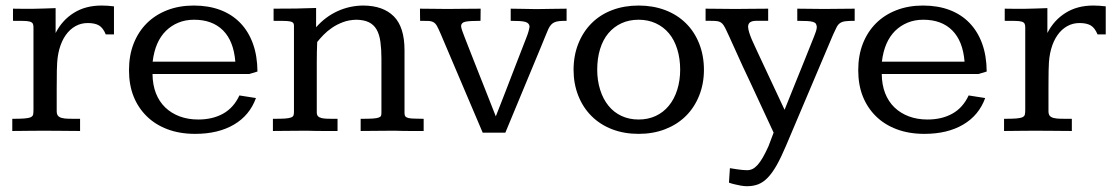

<svg xmlns="http://www.w3.org/2000/svg" viewBox="-20 -468 3985 686"><path d="M387.2 -345.2H357.9Q348.1 -368.7 333.5 -377.2Q318.8 -385.7 293.5 -385.7Q269.5 -385.7 249.5 -374.5Q229.5 -363.3 214.8 -342.5Q200.2 -321.8 192.1 -292.7Q184.1 -263.7 183.6 -228Q183.1 -227.5 183.1 -216.1Q183.1 -204.6 182.9 -187.5Q182.6 -170.4 182.6 -150.6Q182.6 -130.9 182.6 -113.3Q182.6 -95.7 182.6 -83.7Q182.6 -71.8 182.6 -70.8Q182.6 -60.5 186.8 -54.9Q190.9 -49.3 200.7 -46.6Q210.4 -43.9 226.6 -43.7Q242.7 -43.5 266.1 -43.5V0Q250.5 0 236.1 -0.2Q221.7 -0.5 206.1 -0.5Q190.4 -0.5 173.1 -0.7Q155.8 -1 134.8 -1Q116.7 -1 102.1 -0.7Q87.4 -0.5 74.5 -0.5Q61.5 -0.5 49.3 -0.2Q37.1 0 23.9 0V-43.5Q51.8 -43.5 67.1 -44.7Q82.5 -45.9 89.8 -49.3Q97.2 -52.7 98.4 -59.1Q99.6 -65.4 99.6 -75.2V-371.1Q99.6 -379.4 96.9 -384Q94.2 -388.7 86.2 -390.9Q78.1 -393.1 63.7 -393.3Q49.3 -393.6 26.4 -393.6V-437Q31.7 -437 43.2 -436.8Q54.7 -436.5 65.9 -436.5H94.7Q115.2 -436.5 136 -437.5Q156.7 -438.5 178.7 -439V-350.1Q202.1 -396 243.9 -422.1Q285.6 -448.2 342.8 -448.2Q364.3 -448.2 387.2 -445.3Z M870.6 -203.6H524.9Q525.4 -164.6 537.1 -134.8Q548.8 -105 570.3 -84.2Q591.8 -63.5 621.8 -52.2Q651.9 -41 688.5 -41Q739.7 -41 777.3 -62Q814.9 -83 835.4 -127L894.5 -117.7Q872.1 -55.7 815.7 -22.7Q759.3 10.3 677.2 10.3Q622.1 10.3 578.1 -6.3Q534.2 -22.9 503.7 -53.2Q473.1 -83.5 457 -124.3Q440.9 -165 440.9 -217.3Q440.9 -270 457.5 -312.3Q474.1 -354.5 504.4 -384.8Q534.7 -415 577.4 -431.6Q620.1 -448.2 672.4 -448.2Q725.1 -448.2 767.1 -432.4Q809.1 -416.5 838.4 -386.2Q867.7 -356 883.5 -312.5Q899.4 -269 899.9 -212.4ZM820.8 -247.6Q814.9 -321.3 776.9 -359.4Q738.8 -397.5 673.3 -397.5Q642.6 -397.5 617.2 -387Q591.8 -376.5 572.8 -357.7Q553.7 -338.9 541.7 -311.5Q529.8 -284.2 525.4 -247.6Z M955.1 -43.5Q982.4 -43.5 997.6 -44.4Q1012.7 -45.4 1020 -48.3Q1027.3 -51.3 1028.8 -56.2Q1030.3 -61 1030.3 -68.8V-377.4Q1030.3 -383.3 1027.1 -386.7Q1023.9 -390.1 1015.9 -391.6Q1007.8 -393.1 993.9 -393.3Q980 -393.6 957.5 -393.6V-437Q1001 -437 1037.6 -437.5Q1074.2 -438 1109.4 -439.5V-370.6Q1142.6 -408.2 1185.8 -428Q1229 -447.8 1277.8 -448.2Q1349.1 -447.8 1387.2 -409.4Q1425.3 -371.1 1425.3 -288.1V-63.5Q1425.3 -55.7 1428.7 -51.8Q1432.1 -47.9 1440.2 -46.1Q1448.2 -44.4 1461.4 -44.2Q1474.6 -43.9 1493.7 -43.5V0Q1481.9 0 1470.5 0Q1459 0 1446.5 0Q1434.1 0 1420.2 -0.2Q1406.2 -0.5 1389.2 -1Q1353.5 -1 1325.2 -0.5Q1296.9 0 1268.6 0V-43.5Q1296.4 -43.5 1311.5 -44.4Q1326.7 -45.4 1333.5 -48.1Q1340.3 -50.8 1341.6 -54.9Q1342.8 -59.1 1342.8 -65.9V-259.8Q1342.8 -292.5 1339.1 -319.1Q1335.4 -345.7 1325.4 -362.8Q1315.4 -379.9 1298.1 -388.4Q1280.8 -397 1253.4 -397.5Q1227.1 -397 1205.1 -388.7Q1183.1 -380.4 1165.8 -368.4Q1148.4 -356.4 1135.5 -343Q1122.6 -329.6 1113.3 -317.9Q1111.8 -281.7 1111.8 -243.7V-66.4Q1111.8 -57.6 1116 -53Q1120.1 -48.3 1129.2 -46.1Q1138.2 -43.9 1152.1 -43.7Q1166 -43.5 1186 -43.5V0Q1173.3 0 1161.1 0Q1148.9 0 1136 0Q1123 0 1108.2 -0.2Q1093.3 -0.5 1075.7 -1Q1039.1 -1 1010.7 -0.5Q982.4 0 955.1 0Z M1554.2 -347.7Q1546.4 -365.7 1541.3 -375Q1536.1 -384.3 1529.1 -388.4Q1522 -392.6 1511 -393.1Q1500 -393.6 1481 -393.6L1480.5 -437Q1505.9 -437 1530.8 -436.5Q1555.7 -436 1578.6 -436Q1601.6 -436 1631.1 -436.5Q1660.6 -437 1697.3 -437L1696.8 -393.6Q1657.2 -393.6 1642.6 -390.4Q1627.9 -387.2 1627.4 -375Q1627.9 -368.2 1631.3 -358.6Q1634.8 -349.1 1640.1 -335Q1647 -317.9 1655.3 -296.1Q1663.6 -274.4 1672.9 -251.2Q1682.1 -228 1691.4 -204.3Q1700.7 -180.7 1709.5 -158.7Q1730 -106.9 1751.5 -52.2Q1752 -53.7 1756.8 -65.9Q1761.7 -78.1 1769.3 -97.7Q1776.9 -117.2 1786.4 -141.6Q1795.9 -166 1805.7 -191.7Q1815.4 -217.3 1825 -241.7Q1834.5 -266.1 1842 -285.4Q1849.6 -304.7 1854.5 -317.6Q1859.4 -330.6 1859.9 -331.5Q1865.2 -344.7 1868.2 -355.2Q1871.1 -365.7 1872.1 -373Q1871.6 -379.4 1867.9 -383.5Q1864.3 -387.7 1856.4 -389.9Q1848.6 -392.1 1835.9 -392.8Q1823.2 -393.6 1804.7 -393.6V-437Q1829.6 -437 1851.3 -436.3Q1873 -435.5 1896 -435.5Q1922.4 -435.5 1949.5 -436.3Q1976.6 -437 2004.4 -437V-393.6Q1988.8 -393.6 1978.5 -392.6Q1968.3 -391.6 1961.2 -388.4Q1954.1 -385.3 1949 -379.6Q1943.8 -374 1939.2 -364.3Q1934.6 -354.5 1929 -340.1Q1923.3 -325.7 1915 -305.7L1785.6 5.9H1704.6Z M2261.7 -448.2Q2313 -448.2 2356 -432.1Q2398.9 -416 2429.9 -385.7Q2460.9 -355.5 2478 -312.5Q2495.1 -269.5 2495.1 -218.3Q2495.1 -168.9 2478 -126.2Q2460.9 -83.5 2430.2 -53.2Q2399.4 -22.9 2356.4 -6.3Q2313.5 10.3 2261.7 10.3Q2210 10.3 2167.2 -6.1Q2124.5 -22.5 2093.8 -53Q2063 -83.5 2046.1 -126.2Q2029.3 -168.9 2029.3 -218.3Q2029.3 -269.5 2046.4 -312.3Q2063.5 -355 2094.2 -385.5Q2125 -416 2167.7 -432.1Q2210.4 -448.2 2261.7 -448.2ZM2261.7 -397.5Q2227.5 -397.5 2200.2 -384.8Q2172.9 -372.1 2153.6 -349.1Q2134.3 -326.2 2124 -292.7Q2113.8 -259.3 2113.8 -218.8Q2113.8 -180.7 2124.3 -147.2Q2134.8 -113.8 2154.1 -90.1Q2173.3 -66.4 2200.7 -53.7Q2228 -41 2261.7 -41Q2295.4 -41 2322.8 -53.7Q2350.1 -66.4 2369.6 -90.1Q2389.2 -113.8 2399.7 -147.2Q2410.2 -180.7 2410.2 -218.8Q2410.2 -258.8 2399.7 -292.5Q2389.2 -326.2 2369.9 -349.1Q2350.6 -372.1 2323 -384.8Q2295.4 -397.5 2261.7 -397.5Z M2587.9 132.8Q2600.6 134.8 2612.3 136.7Q2622.1 138.2 2632.3 139.2Q2642.6 140.1 2649.4 140.1Q2659.7 140.1 2668.7 135.7Q2677.7 131.3 2686.8 121.3Q2695.8 111.3 2705.3 95Q2714.8 78.6 2725.6 54.7L2744.1 5.9Q2699.7 -90.3 2663.6 -167.5Q2647.9 -200.2 2633.1 -232.4Q2618.2 -264.6 2606 -292.2Q2593.8 -319.8 2585.4 -337.6Q2577.1 -355.5 2575.2 -359.4Q2569.8 -371.1 2565.4 -377.7Q2561 -384.3 2555.4 -387.9Q2549.8 -391.6 2541.3 -392.6Q2532.7 -393.6 2518.6 -393.6H2501V-437Q2528.8 -437 2555.9 -436.5Q2583 -436 2606.9 -436Q2629.9 -436 2658.9 -436.5Q2688 -437 2724.6 -437V-393.6H2681.6Q2668.5 -393.6 2660.9 -388.9Q2653.3 -384.3 2652.8 -372.6Q2653.3 -362.8 2657.2 -350.6Q2661.1 -338.4 2666.7 -325.4Q2672.4 -312.5 2678.5 -299.6Q2684.6 -286.6 2689.9 -274.9L2783.2 -75.7Q2802.7 -125 2822.3 -172.9Q2830.6 -193.4 2839.4 -215.1Q2848.1 -236.8 2856.9 -258.5Q2865.7 -280.3 2873.8 -300.8Q2881.8 -321.3 2888.7 -337.9Q2893.1 -348.6 2895.5 -356.4Q2897.9 -364.3 2898.4 -371.1Q2897.9 -378.4 2895.3 -382.8Q2892.6 -387.2 2885.3 -389.6Q2877.9 -392.1 2864.3 -392.8Q2850.6 -393.6 2828.6 -393.6V-437Q2854 -437 2877.7 -436.5Q2901.4 -436 2924.8 -436Q2950.7 -436 2978 -436.5Q3005.4 -437 3033.7 -437V-393.6Q3012.7 -393.6 3000.7 -392.1Q2988.8 -390.6 2981.4 -385.5Q2974.1 -380.4 2969.2 -370.8Q2964.4 -361.3 2957 -345.2L2788.6 52.2Q2771 93.8 2755.4 121.6Q2739.7 149.4 2723.6 166.3Q2707.5 183.1 2689.7 190.2Q2671.9 197.3 2649.4 197.3Q2638.7 197.3 2627.4 195.3Q2616.2 193.4 2606.4 190.9Q2595.2 188.5 2584.5 184.6Z M3476.1 -203.6H3130.4Q3130.9 -164.6 3142.6 -134.8Q3154.3 -105 3175.8 -84.2Q3197.3 -63.5 3227.3 -52.2Q3257.3 -41 3293.9 -41Q3345.2 -41 3382.8 -62Q3420.4 -83 3440.9 -127L3500 -117.7Q3477.5 -55.7 3421.1 -22.7Q3364.7 10.3 3282.7 10.3Q3227.5 10.3 3183.6 -6.3Q3139.6 -22.9 3109.1 -53.2Q3078.6 -83.5 3062.5 -124.3Q3046.4 -165 3046.4 -217.3Q3046.4 -270 3063 -312.3Q3079.6 -354.5 3109.9 -384.8Q3140.1 -415 3182.9 -431.6Q3225.6 -448.2 3277.8 -448.2Q3330.6 -448.2 3372.6 -432.4Q3414.6 -416.5 3443.8 -386.2Q3473.1 -356 3489 -312.5Q3504.9 -269 3505.4 -212.4ZM3426.3 -247.6Q3420.4 -321.3 3382.3 -359.4Q3344.2 -397.5 3278.8 -397.5Q3248 -397.5 3222.7 -387Q3197.3 -376.5 3178.2 -357.7Q3159.2 -338.9 3147.2 -311.5Q3135.3 -284.2 3130.9 -247.6Z M3930.7 -345.2H3901.4Q3891.6 -368.7 3877 -377.2Q3862.3 -385.7 3836.9 -385.7Q3813 -385.7 3793 -374.5Q3772.9 -363.3 3758.3 -342.5Q3743.7 -321.8 3735.6 -292.7Q3727.5 -263.7 3727.1 -228Q3726.6 -227.5 3726.6 -216.1Q3726.6 -204.6 3726.3 -187.5Q3726.1 -170.4 3726.1 -150.6Q3726.1 -130.9 3726.1 -113.3Q3726.1 -95.7 3726.1 -83.7Q3726.1 -71.8 3726.1 -70.8Q3726.1 -60.5 3730.2 -54.9Q3734.4 -49.3 3744.1 -46.6Q3753.9 -43.9 3770 -43.7Q3786.1 -43.5 3809.6 -43.5V0Q3793.9 0 3779.5 -0.2Q3765.1 -0.5 3749.5 -0.5Q3733.9 -0.5 3716.6 -0.7Q3699.2 -1 3678.2 -1Q3660.2 -1 3645.5 -0.7Q3630.9 -0.5 3617.9 -0.5Q3605 -0.5 3592.8 -0.2Q3580.6 0 3567.4 0V-43.5Q3595.2 -43.5 3610.6 -44.7Q3626 -45.9 3633.3 -49.3Q3640.6 -52.7 3641.8 -59.1Q3643.1 -65.4 3643.1 -75.2V-371.1Q3643.1 -379.4 3640.4 -384Q3637.7 -388.7 3629.6 -390.9Q3621.6 -393.1 3607.2 -393.3Q3592.8 -393.6 3569.8 -393.6V-437Q3575.2 -437 3586.7 -436.8Q3598.1 -436.5 3609.4 -436.5H3638.2Q3658.7 -436.5 3679.4 -437.5Q3700.2 -438.5 3722.2 -439V-350.1Q3745.6 -396 3787.4 -422.1Q3829.1 -448.2 3886.2 -448.2Q3907.7 -448.2 3930.7 -445.3Z"/></svg>

Font: Kameron
Style: Regular
Weight: 400
Version: Version 1.000